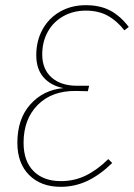

<svg xmlns="http://www.w3.org/2000/svg" viewBox="-20 -711 517 741"><path d="M477 -607 460 -594Q431 -631 395.5 -650.5Q360 -670 311 -670Q263 -670 224.5 -648.5Q186 -627 164.5 -588.5Q143 -550 143 -501Q143 -444 179 -412Q215 -380 278 -380H324L319 -359L273 -360Q180 -361 125.5 -306Q71 -251 71 -160Q71 -89 109.5 -50.5Q148 -12 215 -12Q267 -12 311 -33.5Q355 -55 398 -97L413 -82Q366 -36 317.5 -13Q269 10 214 10Q138 10 92.5 -35.5Q47 -81 47 -160Q47 -252 97 -308Q147 -364 225 -371Q177 -380 148.5 -412Q120 -444 120 -498Q120 -554 144.5 -598Q169 -642 212.5 -666.5Q256 -691 311 -691Q366 -691 405 -670.5Q444 -650 477 -607Z"/></svg>

Font: Fira Sans Condensed Thin
Style: Italic
Weight: 250
Width: 3
Italic angle: -8°
Designer: Carrois Corporate & Edenspiekermann AG
Foundry: Carrois Corporate GbR & Edenspiekermann AG
Version: Version 4.203